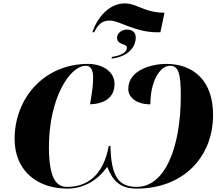

<svg xmlns="http://www.w3.org/2000/svg" viewBox="-20 -1100 1309 1130"><path d="M524 -910H534C557 -954 577 -979 627 -979C683 -979 774 -910 904 -910H924L948 -1025H949C830 -1025 787 -1080 714 -1080C624 -1080 552 -998 524 -910ZM639 -765 636 -755C750 -769 779 -837 779 -878C779 -907 762 -926 727 -926C697 -926 669 -905 669 -878C669 -833 727 -846 727 -819C727 -792 692 -773 639 -765ZM376 10C476 10 557 -42 611 -118C645 -32 689 10 785 10C1055 10 1234 -172 1234 -424C1234 -626 1118 -724 958 -724C880 -724 735 -692 735 -576C735 -532 776 -486 865 -486C865 -624 922 -713 981 -713C1031 -713 1044 -665 1044 -537C1044 -225 948 0 785 0C677 0 634 -63 630 -241H620C588 -64 489 0 376 0C314 0 268 -44 268 -235C268 -521 390 -713 485 -713C548 -713 529 -603 510 -486C590 -489 654 -522 654 -606C654 -686 572 -724 499 -724C241 -724 66 -524 66 -282C66 -93 202 10 376 10Z"/></svg>

Font: Noto Serif Display Black
Style: Italic
Weight: 900
Italic angle: -12°
Designer: Monotype Design Team
Foundry: Monotype Imaging Inc.
Version: Version 2.009